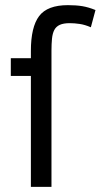

<svg xmlns="http://www.w3.org/2000/svg" viewBox="-20 -726 391 746"><path d="M22 -500H100V-528Q100 -621 132 -663.5Q164 -706 244 -706Q276 -706 300 -702Q324 -698 351 -687L333 -620Q310 -630 289.5 -633Q269 -636 251 -636Q227 -636 212.5 -629.5Q198 -623 191 -609.5Q184 -596 182 -575.5Q180 -555 180 -529V0H100V-431H22Z"/></svg>

Font: PT Sans
Style: Regular
Weight: 400
Version: Version 2.003W OFL; ttfautohint (v1.6)